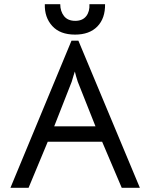

<svg xmlns="http://www.w3.org/2000/svg" viewBox="-20 -900 721 921"><path d="M323 -705H356L651 1H564L470 -220H209L117 1H30ZM353 -508 345 -534 339 -557 332 -535 324 -508 240 -294H438ZM195 -880H269Q269 -846 287 -823Q305 -800 341 -800Q376 -800 393.5 -822.5Q411 -845 409 -880H484Q485 -812 447 -773Q409 -734 340 -734Q268 -734 230.5 -775.5Q193 -817 195 -880Z"/></svg>

Font: Bellota Text
Style: Bold
Weight: 700
Designer: Kemie Guaida
Foundry: Kemie Guaida
Version: Version 4.001